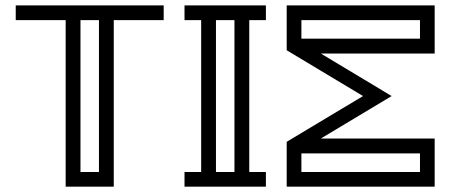

<svg xmlns="http://www.w3.org/2000/svg" viewBox="-20 -701 1691 721"><path d="M407.2 0H226.6V-625.5H39.1V-680.7H594.7V-625.5H407.2ZM351.6 -55.2V-625.5H282.2V-55.2Z M860.4 -55.2V-625.5H791V-55.2ZM978.5 0H672.9V-55.2H735.4V-625.5H672.9V-680.7H978.5V-625.5H916V-55.2H978.5Z M1612.3 0H1056.6V-168.5L1343.3 -340.3L1056.6 -512.2V-680.7H1612.3V-500H1184.6L1450.7 -340.3L1184.6 -180.7H1612.3ZM1557.1 -55.2V-125H1111.8V-55.2ZM1557.1 -555.7V-625.5H1111.8V-555.7Z"/></svg>

Font: X Company
Style: Regular
Weight: 400
Designer: GGBotNet
Foundry: GGBotNet
Version: 0.90